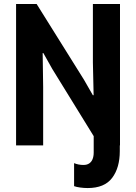

<svg xmlns="http://www.w3.org/2000/svg" viewBox="-20 -740 692 977"><path d="M426.4 216.9Q407 216.9 387.8 214.2Q368.7 211.6 357 207.2V90.1Q379.1 99.4 404.9 99.4Q422.3 99.4 433.9 91.6Q445.5 83.9 451.1 69.7Q456.8 55.4 456.8 35.7V-49.4L589.6 -65.5V28.8Q589.6 113.7 550.6 165.3Q511.6 216.9 426.4 216.9ZM61.8 0V-719.7H166.4L407.1 -334.6L452.4 -255.7H456.4L452.7 -421.8V-719.7H590.6V0H485.9L245.8 -389.5L200.5 -470.1H197.1L199.6 -297.9V0Z"/></svg>

Font: Reddit Sans Condensed
Style: Regular
Weight: 400
Designer: Stephen Hutchings
Foundry: Reddit
Version: Version 1.014